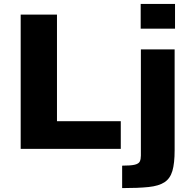

<svg xmlns="http://www.w3.org/2000/svg" viewBox="-20 -763 990 984"><path d="M86 0V-688H272V-142H599V0ZM701 -616V-743H877V-616ZM606 201V86Q651 86 671 81Q691 76 696.5 64.5Q702 53 702 34V-510H875V7Q875 74 863.5 113Q852 152 823 171Q794 190 741.5 195.5Q689 201 606 201Z"/></svg>

Font: Saira Expanded
Style: Bold
Weight: 700
Width: 7
Designer: Hector Gatti with collaboration of the Omnibus-Type team
Foundry: Omnibus-Type
Version: Version 1.100; ttfautohint (v1.8.3)